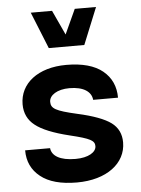

<svg xmlns="http://www.w3.org/2000/svg" viewBox="-55 -835 647 883"><g transform="rotate(-5 268.0 -393.0)"><path d="M262.2 -537.6C131.3 -537.6 46.4 -470.7 46.4 -374C46.4 -333.5 62 -300.8 92.8 -276.9C123.5 -252.4 175.8 -231 250.5 -212.9C344.2 -190.4 363.3 -179.2 363.3 -153.8C363.3 -126 326.7 -103 267.6 -103C194.8 -103 158.2 -127.4 154.8 -162.6H39.6C39.6 -111.3 58.6 -70.8 96.7 -40.5C134.8 -9.8 190.9 5.4 264.6 5.4C402.3 5.4 491.7 -63.5 491.7 -160.2C491.7 -198.7 477.1 -229.5 447.3 -251.5C417.5 -273.4 365.7 -293 292.5 -309.1C194.3 -331.5 173.8 -343.8 173.8 -374.5C173.8 -405.3 210.9 -429.7 267.1 -429.7C333.5 -429.7 368.2 -403.8 371.6 -366.7H486.3C486.3 -418.9 467.3 -460.4 429.7 -491.2C392.1 -522 335.9 -537.6 262.2 -537.6ZM189 -621.6H353L421.9 -791H323.7L271.5 -677.2L218.8 -791H120.6Z"/></g></svg>

Font: Estedad Bold
Style: Regular
Weight: 700
Designer: Amin Abedi
Version: Version 7.3